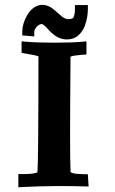

<svg xmlns="http://www.w3.org/2000/svg" viewBox="-20 -788 485 812"><path d="M296.9 -766.6V-747.1C296.7 -733 294.5 -721.7 290.2 -713.3C287.5 -709.3 280 -707.2 267.6 -707C259.6 -707.3 251.3 -710.8 242.5 -717.6C230.6 -727.6 219 -737.6 207.8 -747.5C192.9 -760.4 177.1 -767.1 160.2 -767.6C134.4 -767.1 113 -753.1 96 -725.7C81.9 -701.6 74.6 -678.4 74.2 -656.2V-638.3L125 -634V-655.3C125.3 -661 128.9 -667.8 135.8 -675.6C142.2 -682.1 149.1 -685.7 156.2 -686.5C162.2 -686.1 172.5 -677.3 187.2 -660.1C194.1 -652 203.8 -643.7 216.2 -635.1C230 -626.2 245.2 -621.5 261.7 -621.1C281.5 -621.1 298.2 -626.9 311.6 -638.6C323.5 -649.1 332.5 -662.4 338.7 -678.5C347 -702 351.3 -724.8 351.6 -747.1V-766.6ZM123 -555.2C130.5 -553.6 137 -551.7 142.6 -549.7C142.5 -252.3 141.1 -88.8 138.2 -59.2C128.9 -54.4 109.9 -51.9 81.1 -51.8H57.6V4L78.2 2.9C165.1 -1.6 257.3 -2.4 354.8 0.7L351.4 -51.4H333C314.1 -51.4 299.2 -52.9 288.2 -55.7C284.4 -57 281 -58.5 278.3 -60.3C277 -95.6 276.4 -147.2 276.4 -214.9C276.4 -282.5 277 -393.8 278.3 -548.5C287.7 -552.1 304.2 -554.7 327.6 -556.4L345.7 -557.6V-613.2L324.3 -611.2C297 -608.7 259.2 -607.5 210.8 -607.5C162.5 -607.5 123.1 -608.7 92.5 -611.3L71.3 -613.1V-564.4Z"/></svg>

Font: Bentham
Style: Bold
Weight: 700
Version: Version 002.001